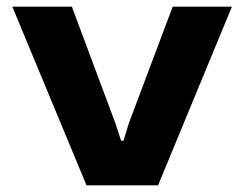

<svg xmlns="http://www.w3.org/2000/svg" viewBox="-20 -557 734 577"><path d="M240 0 17 -537H196L327 -186L344 -134H351L367 -186L499 -537H677L455 0Z"/></svg>

Font: Hubot Sans SemiExpanded
Style: Bold
Weight: 700
Width: 6
Designer: Deni Anggara
Foundry: GitHub, Inc., Subsidiary of Microsoft Corporation
Version: Version 2.000